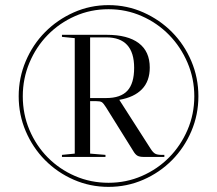

<svg xmlns="http://www.w3.org/2000/svg" viewBox="-20 -720 848 750"><path d="M53 -344Q53 -416 80.5 -481Q108 -546 156 -594.5Q204 -643 268 -671.5Q332 -700 404 -700Q476 -700 540 -671.5Q604 -643 652 -594.5Q700 -546 727.5 -481Q755 -416 755 -344Q755 -272 727.5 -207.5Q700 -143 652 -94.5Q604 -46 540 -18Q476 10 404 10Q332 10 268 -18Q204 -46 156 -94.5Q108 -143 80.5 -207.5Q53 -272 53 -344ZM69 -344Q69 -274 95 -212.5Q121 -151 166.5 -105Q212 -59 273 -32.5Q334 -6 404 -6Q473 -6 534 -32.5Q595 -59 640.5 -105Q686 -151 712.5 -212.5Q739 -274 739 -344Q739 -413 712.5 -475Q686 -537 640.5 -583.5Q595 -630 534 -657Q473 -684 404 -684Q334 -684 273 -657Q212 -630 166.5 -583.5Q121 -537 95 -475Q69 -413 69 -344ZM272 -120V-571L222 -576V-584H397Q479 -584 522 -551.5Q565 -519 565 -456Q565 -403 534.5 -371.5Q504 -340 446 -330L569 -138Q578 -124 586.5 -119.5Q595 -115 612 -115H622V-107H542Q525 -107 516.5 -112Q508 -117 500 -131L394 -301Q384 -317 377.5 -321Q371 -325 354 -325H332V-120L392 -115V-107H222V-115ZM395 -337Q451 -337 477.5 -365.5Q504 -394 504 -455Q504 -574 395 -574H332V-337Z"/></svg>

Font: Libre Caslon Display
Style: Regular
Weight: 400
Designer: Pablo Impallari, Rodrigo Fuenzalida
Foundry: Pablo Impallari, Rodrigo Fuenzalida
Version: Version 1.002; ttfautohint (v1.5)